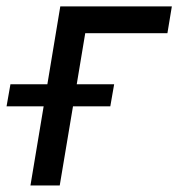

<svg xmlns="http://www.w3.org/2000/svg" viewBox="-63 -565 544 585"><path d="M460.6 -545.5H120.7L81.3 -308.2H-31.2L-43 -241.1H70L29.8 0H119L159.4 -241.1H273.1L284.8 -308.2H170.8L196.7 -463.8H447.1Z"/></svg>

Font: Margiela Sans Text
Style: Italic
Weight: 400
Italic angle: -9.39999°
Designer: Stefan Endress, Andreas Faust
Version: Version 1.100;FEAKit 1.0